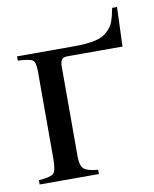

<svg xmlns="http://www.w3.org/2000/svg" viewBox="-69 -611 531 664"><g transform="rotate(-10 197.0 -279.0)"><path d="M387 -558 382 -420H190Q174 -420 168.5 -412.5Q163 -405 163 -388V-72Q163 -41 175 -29.5Q187 -18 225 -15V0H17V-15Q58 -18 68.5 -27.5Q79 -37 79 -79V-388Q79 -419 68.5 -426Q58 -433 17 -435V-450H213Q260 -450 289 -456Q318 -462 334.5 -477.5Q351 -493 357.5 -510Q364 -527 370 -558Z"/></g></svg>

Font: STIX
Style: Regular
Weight: 400
Designer: MicroPress Inc., with final additions and corrections provided by Coen Hoffman, Elsevier (retired)
Version: Version 1.1.1